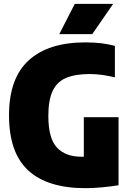

<svg xmlns="http://www.w3.org/2000/svg" viewBox="-20 -971 680 1001"><path d="M425 10Q228 10 127.5 -82.2Q27 -174.5 27 -370Q27 -563 129.8 -656.5Q232.5 -750 425 -750Q471.5 -750 507.8 -745.5Q544 -741 579 -732V-568Q545.5 -575.5 514 -580.2Q482.5 -585 448 -585Q371.5 -585 324 -564.5Q276.5 -544 254.2 -496.2Q232 -448.5 232 -367Q232 -249.5 276.8 -201.8Q321.5 -154 403 -154Q410 -154 417 -154V-360H598V-5Q555.5 1.5 510.2 5.8Q465 10 425 10ZM289 -793 370 -951H570L461 -793Z"/></svg>

Font: Encode Sans Condensed Condensed Black
Style: Regular
Weight: 900
Width: 3
Designer: Multiple Designers
Foundry: Impallari Type
Version: Version 3.000; ttfautohint (v1.8.3) -l 8 -r 50 -G 200 -x 14 